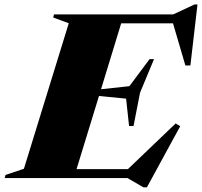

<svg xmlns="http://www.w3.org/2000/svg" viewBox="-76 -778 882 839"><path d="M550.5 40.5 481 0H-55.5L-52 -13.5L28.5 -40.5L224.5 -676.5L156.5 -701.5L160 -715H680.5L774 -758.5H787L756 -492H734L680 -676H453.5L365.5 -388L489.5 -401.5L577.5 -519.5H597L536 -373L507.5 -227.5H488L475 -347L356.5 -358.5L258.5 -39H483L691.5 -238.5L711.5 -226.5L566 40.5Z"/></svg>

Font: Newsreader 72pt ExtraBold
Style: Italic
Weight: 800
Italic angle: -17°
Designer: Hugues Gentile
Foundry: Production Type
Version: Version 1.003; ttfautohint (v1.8.3)